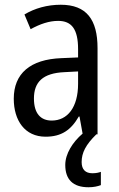

<svg xmlns="http://www.w3.org/2000/svg" viewBox="-20 -566 500 809"><path d="M324 117C324 78 341 44 386 0H391V-363C391 -483 345 -546 236 -546C179 -546 126 -531 83 -505L109 -443C149 -465 187 -478 225 -478C282 -478 309 -443 309 -359V-324L239 -321C107 -316 38 -256 38 -150C38 -58 85 10 172 10C239 10 279 -18 312 -75H315L328 -3C286 33 255 82 255 129C255 190 287 223 353 223C375 223 392 219 405 214V158C397 161 386 164 369 164C340 164 324 148 324 117ZM252 -262 309 -265V-213C309 -113 264 -58 198 -58C152 -58 123 -87 123 -151C123 -220 160 -258 252 -262Z"/></svg>

Font: Noto Sans Lao Looped Condensed
Style: Regular
Weight: 400
Width: 3
Designer: Mark Frömberg, Ben Mitchell
Foundry: The Fontpad Ltd
Version: Version 1.003